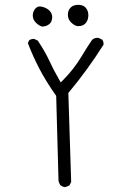

<svg xmlns="http://www.w3.org/2000/svg" viewBox="-20 -794 540 801"><path d="M307.6 -685.1Q325.2 -685.1 335.7 -695.6Q346.2 -706.1 348.1 -723.6Q348.6 -727.1 348.6 -730.5Q348.6 -750.5 335.9 -763.7Q325.2 -773.9 306.2 -773.9Q286.1 -773.9 274.4 -762.2Q263.2 -751 263.2 -732.4Q263.2 -712.9 277.3 -699.7Q291.5 -686.5 303.2 -685.1Q305.7 -685.1 307.6 -685.1ZM197.8 -722.2Q197.8 -738.3 186 -750Q175.3 -760.7 156.7 -765.6Q150.9 -767.1 147.5 -767.1Q144 -767.1 142.1 -766.6Q134.8 -765.6 128.9 -759.8Q116.7 -746.6 116.7 -729.5Q116.7 -712.4 129.4 -699.7Q142.6 -686.5 155.8 -683.1Q173.8 -683.6 186 -693.8Q195.8 -702.1 197.3 -717.3Q197.8 -719.7 197.8 -722.2ZM412.1 -609.4Q412.1 -620.6 406.7 -628.4L391.6 -635.7Q388.7 -636.2 386.2 -636.2Q374 -636.2 364.3 -627.9Q349.1 -606.4 318.8 -556.4Q288.6 -506.3 245.6 -462.4L233.4 -450.2L225.1 -464.8Q203.1 -502.9 185.8 -540.5Q168.5 -578.1 137.7 -624.5L123.5 -631.3Q122.1 -631.8 120.4 -631.8Q118.7 -631.8 116.2 -631.6Q113.8 -631.3 111.3 -630.4Q106.4 -629.4 102.1 -626.5L96.2 -614.3Q116.7 -560.5 144 -507.8Q171.4 -455.1 214.4 -394L224.1 -41Q225.6 -30.3 232.4 -21Q239.7 -15.1 250 -13.2Q260.3 -15.1 270 -21L276.9 -35.2L265.1 -405.8L268.1 -409.7Q344.7 -501.5 412.1 -607.9Q412.1 -608.9 412.1 -609.4Z"/></svg>

Font: NaikaiFont
Style: ExtraLight
Weight: 200
Version: Version 1.89